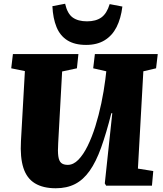

<svg xmlns="http://www.w3.org/2000/svg" viewBox="-20 -992 870 1026"><path d="M717 -91 799 -78 792 0H547L540 -12L580 -387H575Q548 -280 520.5 -203.5Q493 -127 459 -79Q425 -31 381 -8.5Q337 14 278 14Q210 14 166.5 -12.5Q123 -39 105 -95Q87 -151 92 -239L113 -612L40 -627L49 -703H399L391 -627L312 -610L291 -228Q288 -184 291.5 -158Q295 -132 307 -121.5Q319 -111 342 -111Q372 -111 398.5 -138Q425 -165 448 -211.5Q471 -258 489.5 -317Q508 -376 521.5 -440.5Q535 -505 543 -568L548 -611L478 -627L487 -703H823L814 -627L746 -611ZM328 -972Q340 -919 368.5 -898.5Q397 -878 445 -878Q493 -878 522 -899Q551 -920 566 -970L634 -957Q626 -893 603 -847.5Q580 -802 539.5 -777Q499 -752 440 -752Q379 -752 340 -776.5Q301 -801 282 -847.5Q263 -894 260 -959Z"/></svg>

Font: Literata 18pt ExtraBold
Style: Italic
Weight: 800
Italic angle: -2°
Designer: Latin by Veronika Burian and Jose Scaglione. Greek by Irene Vlachou. Cyrillic by Vera Evstafieva
Foundry: TypeTogether
Version: Version 3.103;gftools[0.9.29]